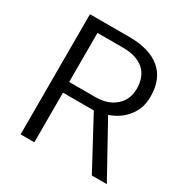

<svg xmlns="http://www.w3.org/2000/svg" viewBox="-164 -864 964 994"><g transform="rotate(30 317.5 -367.0)"><path d="M358.7 -304.3 360.7 -300.3 517.9 -7.6H607.6L438.3 -313.9L434.3 -321.4L442.3 -324.4C484.6 -340.6 517.9 -365.2 541.6 -398C553.7 -414.1 562.7 -431.7 568.8 -450.9C574.3 -470 577.3 -490.7 577.3 -512.8C577.3 -582.4 556.2 -635.3 513.4 -671.5C491.7 -689.7 465.5 -703.3 434.8 -712.3C404 -721.4 368.3 -725.9 327.5 -725.9H92.2V-7.6H174.3V-296.7V-304.3H181.9H354.2ZM174.3 -368.3V-375.8V-653.9V-661.5H181.9H330C356.2 -661 379.3 -657.9 400 -651.4C420.7 -644.8 437.8 -635.3 452.4 -622.7C466.5 -610.1 477.1 -594.5 484.6 -575.8C491.7 -557.2 495.2 -536.5 495.2 -512.8C495.2 -469 480.1 -433.8 449.9 -407.6C420.2 -381.4 380.4 -368.3 330.5 -368.3H181.9Z"/></g></svg>

Font: Vazir FD Light
Style: Regular
Weight: 300
Foundry: DejaVu fonts team - Redesigned by Saber Rastikerdar
Version: Version 21.10;October 20, 2019;FontCreator 12.0.0.2547 64-bi